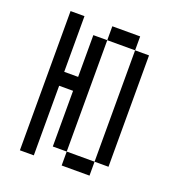

<svg xmlns="http://www.w3.org/2000/svg" viewBox="-117 -717 735 810"><g transform="rotate(20 250.0 -312.5)"><path d="M62.5 -625Q62.5 -625 62.5 0H125V-312.5H187.5Q187.5 -312.5 187.5 -62.5H250V0H375V-62.5H250Q250 -62.5 250 -562.5H187.5V-375H125Q125 -375 125 -625ZM375 -62.5H437.5Q437.5 -62.5 437.5 -562.5H375Q375 -562.5 375 -62.5ZM250 -562.5H375V-625H250Z"/></g></svg>

Font: Unifont
Style: Regular
Weight: 500
Version: Version 13.0.05